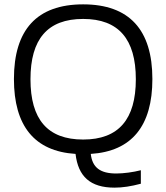

<svg xmlns="http://www.w3.org/2000/svg" viewBox="-20 -699 764 882"><path d="M362 -612C525 -612 604 -519 604 -335C604 -151 525 -58 362 -58C198 -58 120 -151 120 -335C120 -519 198 -612 362 -612ZM44 -336C44 -121 138 -4 327 8C339 112 395 163 506 163C543 163 582 157 627 145V83C592 92 548 98 514 98C441 98 404 71 397 8C586 -4 680 -121 680 -336C680 -562 574 -679 362 -679C149 -679 44 -562 44 -336Z"/></svg>

Font: LT Wave Alt Light
Style: Regular
Weight: 300
Designer: Daniel Lyons
Version: Version 2.5 (Glyphs App)